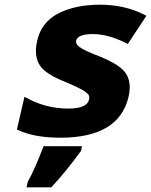

<svg xmlns="http://www.w3.org/2000/svg" viewBox="-20 -576 643 817"><path d="M524 -389 518 -392Q440 -431 375 -431Q311 -431 304 -403Q301 -389 318 -376Q338 -361 406 -335Q465 -311 494 -287Q546 -245 527 -164Q486 10 237 10Q126 10 56 -23L52 -25L84 -164L94 -159Q176 -114 270 -114Q350 -114 359 -152Q362 -168 355 -175Q341 -189 322 -198Q304 -208 254 -229Q200 -250 169 -276Q119 -318 138 -402Q156 -482 228.5 -519Q301 -556 405 -556Q512 -556 597 -512L603 -509ZM98 199V198Q128 144 163 52L165 46H329L325 65L324 67Q261 154 201 218L198 221H93Z"/></svg>

Font: Passageway
Style: BdIt
Weight: 700
Foundry: Ascender Corporation
Version: Version 1.11